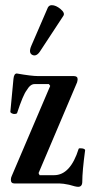

<svg xmlns="http://www.w3.org/2000/svg" viewBox="-20 -709 358 742"><path d="M137 -514Q122 -489 105.5 -496.5Q89 -504 101 -532L165 -680Q170 -689 180 -689Q196 -689 214 -674Q232 -659 225 -648ZM282 13Q273 13 247 5Q223 0 210 0H36Q22 0 22 -14Q22 -22 25 -28L174 -377L169 -384H113Q97 -384 83 -360Q69 -342 46 -272Q44 -269 37.5 -268.5Q31 -268 25.5 -271Q20 -274 20 -277L32 -404Q34 -425 45 -425Q102 -415 127 -415H265Q280 -415 280 -403Q280 -399 278 -391L129 -40L133 -32H189Q252 -32 284 -134Q285 -136 289 -136Q293 -136 297.5 -135.5Q302 -135 305.5 -133Q309 -131 309 -129Q298 -47 298 -7Q298 13 282 13Z"/></svg>

Font: Junicode Cond Medium
Style: Regular
Weight: 500
Width: 3
Designer: Peter S. Baker
Version: Version 2.201